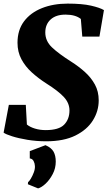

<svg xmlns="http://www.w3.org/2000/svg" viewBox="-21 -772 599 1064"><path d="M235 11Q181 11 131.2 2.8Q81.5 -5.5 46 -16.8Q10.5 -28 -1 -37L28 -191H122L128 -82Q144.5 -68 172.5 -59.5Q200.5 -51 232 -51Q305 -51 334.5 -81.2Q364 -111.5 364 -160Q364 -200.5 333.2 -234Q302.5 -267.5 235 -310Q192 -337.5 155.8 -370.2Q119.5 -403 97.8 -443.5Q76 -484 76 -535Q76 -605.5 112.2 -653.8Q148.5 -702 211.5 -727Q274.5 -752 354 -752Q433.5 -752 483 -740.8Q532.5 -729.5 555 -716L530 -569H435L427 -667Q397 -691 342 -691Q289 -691 259.5 -664Q230 -637 230 -592Q230 -545 266.5 -510Q303 -475 374 -430Q415 -404 449.5 -373Q484 -342 505 -303.5Q526 -265 526 -216Q526 -156.5 493.8 -104.8Q461.5 -53 397 -21Q332.5 11 235 11ZM133.5 249 134.5 237.5Q140.5 233.5 149.8 218.2Q159 203 166.2 183.8Q173.5 164.5 172.5 148.5Q172 133.5 165.2 120.5Q158.5 107.5 144 106V65.5L231 32.5Q263.5 46.5 275.8 68.5Q288 90.5 288 123.5Q288 160.5 271.2 192.5Q254.5 224.5 231.8 245.8Q209 267 190 272Z"/></svg>

Font: Merriweather Black
Style: Italic
Weight: 900
Italic angle: -7.8°
Designer: Eben Sorkin
Foundry: Eben Sorkin
Version: Version 2.200;gftools[0.9.31]